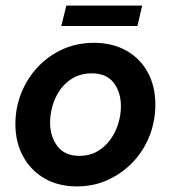

<svg xmlns="http://www.w3.org/2000/svg" viewBox="-20 -656 612 686"><path d="M255 10Q189 10 140 -18Q91 -46 63 -96.5Q35 -147 35 -213Q35 -271 56 -323.5Q77 -376 115 -416.5Q153 -457 204 -480Q255 -503 316 -503Q382 -503 431.5 -475Q481 -447 508 -397.5Q535 -348 535 -282Q535 -223 514 -170Q493 -117 455 -77Q417 -37 366 -13.5Q315 10 255 10ZM264 -99Q299 -99 326.5 -114.5Q354 -130 373 -155.5Q392 -181 402 -212.5Q412 -244 412 -276Q412 -327 386 -360.5Q360 -394 307 -394Q271 -394 243 -378.5Q215 -363 196.5 -337.5Q178 -312 168.5 -281Q159 -250 159 -218Q159 -168 185.5 -133.5Q212 -99 264 -99ZM199 -563 217 -636H488L471 -563Z"/></svg>

Font: Hanken Grotesk
Style: Bold Italic
Weight: 700
Italic angle: -8°
Designer: Alfredo Marco Pradil
Foundry: Hanken Design Co.
Version: Version 3.013